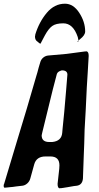

<svg xmlns="http://www.w3.org/2000/svg" viewBox="-90 -1026 533 1037"><path d="M370 -856Q370 -836 343 -815L334 -807Q334 -801 331 -801Q328 -801 328 -803L334 -807Q333 -809 333 -812L330 -826Q305 -900 252 -900Q212 -900 192 -885.5Q172 -871 153 -836Q151 -832 144.5 -820Q138 -808 134 -800Q130 -790 127 -790Q126 -790 118 -796L120 -795L114 -800L105 -807L107 -806Q99 -813 99 -830Q99 -831 101 -839L100 -838Q121 -907 162.5 -956.5Q204 -1006 261 -1006Q306 -1006 338 -957Q370 -908 370 -856ZM250 -11 240 -10H243L239 -9L240 -10H238L233 -9Q221 -9 221 -33L230 -114L231 -133Q231 -181 182 -181H156Q107 -181 95 -139L74 -63Q70 -47 58 -36Q46 -25 32 -23L23 -22Q5 -20 -3 -19Q-9 -18 -20.5 -16.5Q-32 -15 -37 -15L-55 -13H-59L-63 -12Q-70 -12 -70 -21V-26Q-70 -29 -68 -32L2 -265Q55 -437 106 -615L112 -635Q114 -644 119 -661.5Q124 -679 127 -688Q131 -704 142.5 -714Q154 -724 169 -726L270 -735Q336 -743 368 -748H371L376 -749Q389 -748 389 -724L384 -638Q379 -572 373 -432Q372 -415 370 -379.5Q368 -344 367 -326L365 -252Q363 -202 362 -175Q360 -140 358 -62Q355 -28 326 -23L309 -21Q291 -18 286 -17Q282 -16 275 -15Q268 -14 262 -13Q256 -12 250 -11ZM267 -537 274 -623Q274 -646 244 -646Q221 -640 217 -626L195 -542Q157 -386 138 -309Q135 -298 135 -295Q135 -259 176 -259H192Q242 -264 246 -308L248 -331Q254 -389 257 -421Q265 -514 267 -537Z"/></svg>

Font: Bangerz Fix
Style: Regular
Weight: 400
Designer: vernon adams
Foundry: Vernon Adams
Version: Version 2.10;December 28, 2023;FontCreator 13.0.0.2683 64-bi